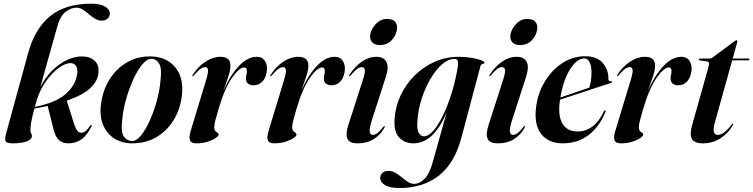

<svg xmlns="http://www.w3.org/2000/svg" viewBox="-20 -748 3978 1014"><path d="M464 -82.5Q439.5 -32.5 409.8 -11.8Q380 9 339.5 9Q310.5 9 291.5 -8Q272.5 -25 263 -64.5L231.5 -188.5Q198.5 -181 161.5 -174.5Q148 -123.5 144.2 -99.5Q140.5 -75.5 140.5 -60Q140.5 -50 144.5 -44Q148.5 -38 148.5 -30Q148.5 -12 121.8 -1.5Q95 9 46 9Q16 9 10 -2Q4 -13 11.5 -40L128 -465.5Q163 -595.5 243.8 -662Q324.5 -728.5 461.5 -728.5Q510 -728.5 535 -713.5Q560 -698.5 560 -676Q560 -660.5 548.5 -649.8Q537 -639 516.5 -639Q498 -639 481.2 -649.5Q464.5 -660 448.8 -673.5Q433 -687 417.2 -697.2Q401.5 -707.5 384.5 -707.5Q354 -707.5 326 -685.2Q298 -663 283 -609.5Q249.5 -488.5 227.8 -412.5Q206 -336.5 193.5 -288Q217.5 -337 254 -373.8Q290.5 -410.5 332.8 -430.8Q375 -451 416.5 -450Q458.5 -448.5 482 -425Q505.5 -401.5 499 -357.5Q493.5 -316 454.8 -280.5Q416 -245 332.5 -216.5L372.5 -90Q386 -47 409.5 -47Q420.5 -47 431.8 -55.5Q443 -64 458 -86.5Q460.5 -90 463 -88.5Q466 -86.5 464 -82.5ZM167.5 -196.5Q165.5 -190 164 -183.5Q273 -205 325.8 -250.5Q378.5 -296 387.5 -357Q391.5 -383.5 382.5 -398.5Q373.5 -413.5 355 -414.5Q327 -416 289.8 -389Q252.5 -362 218.8 -312.8Q185 -263.5 167.5 -196.5Z M777.5 -450Q861 -448 906.8 -391.2Q952.5 -334.5 940 -238.5Q931.5 -170 897 -113.8Q862.5 -57.5 806.8 -24.2Q751 9 678 9Q626 9 585.8 -15.5Q545.5 -40 525.2 -86.5Q505 -133 513.5 -198.5Q523 -273 559.5 -330.2Q596 -387.5 652.2 -419.5Q708.5 -451.5 777.5 -450ZM678.5 -3.5Q702 -3.5 726.5 -34.8Q751 -66 772.8 -115.2Q794.5 -164.5 809.2 -219.8Q824 -275 827.5 -323Q835.5 -384.5 821.5 -410.2Q807.5 -436 781.5 -437.5Q757 -438.5 731.5 -407.8Q706 -377 683.5 -327.5Q661 -278 645.2 -221.5Q629.5 -165 625.5 -114.5Q617.5 -50.5 634 -27Q650.5 -3.5 678.5 -3.5Z M996.5 -345Q993.5 -346 997.5 -352Q1025 -396 1064.5 -422Q1104 -448 1144 -448Q1197 -448 1197 -402Q1197 -375.5 1186 -344.8Q1175 -314 1160 -269Q1195.5 -350.5 1241.5 -399.2Q1287.5 -448 1335.5 -448Q1365.5 -448 1379.5 -425.8Q1393.5 -403.5 1389 -371Q1384 -336 1365.2 -316.8Q1346.5 -297.5 1320 -297.5Q1301.5 -297.5 1290.2 -306.2Q1279 -315 1279 -333Q1279 -343.5 1281.5 -353.2Q1284 -363 1284 -372Q1284 -392 1270 -392Q1244 -392 1205.2 -337Q1166.5 -282 1134 -172Q1124.5 -138.5 1118 -114.8Q1111.5 -91 1111.5 -75Q1111.5 -57.5 1123 -51Q1134.5 -44.5 1134.5 -37Q1134.5 -29.5 1118.2 -18.5Q1102 -7.5 1075.5 0.8Q1049 9 1017.5 9Q988.5 9 983 -7.8Q977.5 -24.5 986.5 -55L1067.5 -322Q1080.5 -363.5 1078.5 -378.5Q1076.5 -393.5 1063.5 -393.5Q1053 -393.5 1039.5 -384.5Q1026 -375.5 1003.5 -349.5Q999 -344.5 996.5 -345Z M1408 -345Q1405 -346 1409 -352Q1436.5 -396 1476 -422Q1515.5 -448 1555.5 -448Q1608.5 -448 1608.5 -402Q1608.5 -375.5 1597.5 -344.8Q1586.5 -314 1571.5 -269Q1607 -350.5 1653 -399.2Q1699 -448 1747 -448Q1777 -448 1791 -425.8Q1805 -403.5 1800.5 -371Q1795.5 -336 1776.8 -316.8Q1758 -297.5 1731.5 -297.5Q1713 -297.5 1701.8 -306.2Q1690.5 -315 1690.5 -333Q1690.5 -343.5 1693 -353.2Q1695.5 -363 1695.5 -372Q1695.5 -392 1681.5 -392Q1655.5 -392 1616.8 -337Q1578 -282 1545.5 -172Q1536 -138.5 1529.5 -114.8Q1523 -91 1523 -75Q1523 -57.5 1534.5 -51Q1546 -44.5 1546 -37Q1546 -29.5 1529.8 -18.5Q1513.5 -7.5 1487 0.8Q1460.5 9 1429 9Q1400 9 1394.5 -7.8Q1389 -24.5 1398 -55L1479 -322Q1492 -363.5 1490 -378.5Q1488 -393.5 1475 -393.5Q1464.5 -393.5 1451 -384.5Q1437.5 -375.5 1415 -349.5Q1410.5 -344.5 1408 -345Z M1985.5 -510Q1961 -510 1947.8 -522.5Q1934.5 -535 1934.5 -554.5Q1934.5 -574 1946.2 -595.8Q1958 -617.5 1977.8 -632.8Q1997.5 -648 2023 -648Q2052 -648 2064.5 -635.2Q2077 -622.5 2077 -603.5Q2077 -569.5 2052.2 -539.8Q2027.5 -510 1985.5 -510ZM1942.5 -109Q1929 -65.5 1932.8 -50.5Q1936.5 -35.5 1949 -35.5Q1959.5 -35.5 1972.2 -44.5Q1985 -53.5 2003.5 -77Q2008.5 -84 2010.5 -83.5Q2014.5 -82.5 2009.5 -72.5Q1989.5 -36 1954.2 -13.5Q1919 9 1869 9Q1825.5 9 1814.8 -15Q1804 -39 1820 -89L1895 -321.5Q1909 -362.5 1906.8 -378Q1904.5 -393.5 1891 -393.5Q1880.5 -393.5 1867 -384.5Q1853.5 -375.5 1831.5 -349.5Q1826.5 -344.5 1824 -345Q1821.5 -345.5 1825 -352Q1853 -396 1890.2 -422Q1927.5 -448 1968 -448Q2005.5 -448 2020.2 -422.2Q2035 -396.5 2018 -343Z M2417 -22Q2381 115 2297.2 180Q2213.5 245 2090 245Q2039.5 245 2013.8 229.8Q1988 214.5 1988 191.5Q1988 176 1999.2 165.2Q2010.5 154.5 2032 154.5Q2051.5 154.5 2068.8 164.8Q2086 175 2102.2 188.8Q2118.5 202.5 2134.5 212.8Q2150.5 223 2167.5 223Q2195 223 2221.5 197.2Q2248 171.5 2264.5 111L2339 -154.5Q2302 -68 2258.2 -29.5Q2214.5 9 2162.5 9Q2116 9 2087.2 -23Q2058.5 -55 2064 -122Q2068.5 -186.5 2096.2 -245.2Q2124 -304 2170 -349.5Q2216 -395 2275.2 -421.5Q2334.5 -448 2402.5 -448Q2438.5 -448 2469.5 -442.8Q2500.5 -437.5 2519.5 -430.5Q2538.5 -423.5 2538.5 -418.5Q2538.5 -411.5 2529 -409.8Q2519.5 -408 2517.5 -399.5ZM2185 -116.5Q2180 -63 2192.2 -45.5Q2204.5 -28 2218.5 -28Q2242.5 -28 2268.5 -57.5Q2294.5 -87 2318.8 -137Q2343 -187 2363 -249.2Q2383 -311.5 2394.5 -377Q2400.5 -404.5 2398.8 -420.8Q2397 -437 2380 -437Q2347.5 -437 2314.5 -408.2Q2281.5 -379.5 2253.8 -332.2Q2226 -285 2207.5 -228.5Q2189 -172 2185 -116.5Z M2726 -510Q2701.5 -510 2688.2 -522.5Q2675 -535 2675 -554.5Q2675 -574 2686.8 -595.8Q2698.5 -617.5 2718.2 -632.8Q2738 -648 2763.5 -648Q2792.5 -648 2805 -635.2Q2817.5 -622.5 2817.5 -603.5Q2817.5 -569.5 2792.8 -539.8Q2768 -510 2726 -510ZM2683 -109Q2669.5 -65.5 2673.2 -50.5Q2677 -35.5 2689.5 -35.5Q2700 -35.5 2712.8 -44.5Q2725.5 -53.5 2744 -77Q2749 -84 2751 -83.5Q2755 -82.5 2750 -72.5Q2730 -36 2694.8 -13.5Q2659.5 9 2609.5 9Q2566 9 2555.2 -15Q2544.5 -39 2560.5 -89L2635.5 -321.5Q2649.5 -362.5 2647.2 -378Q2645 -393.5 2631.5 -393.5Q2621 -393.5 2607.5 -384.5Q2594 -375.5 2572 -349.5Q2567 -344.5 2564.5 -345Q2562 -345.5 2565.5 -352Q2593.5 -396 2630.8 -422Q2668 -448 2708.5 -448Q2746 -448 2760.8 -422.2Q2775.5 -396.5 2758.5 -343Z M3177.5 -157Q3145 -77.5 3087.8 -34.2Q3030.5 9 2951.5 9Q2877 9 2838 -40.5Q2799 -90 2811.5 -184.5Q2821 -257.5 2857.8 -318Q2894.5 -378.5 2949.8 -414.8Q3005 -451 3070 -451Q3133.5 -451 3164 -414.8Q3194.5 -378.5 3193 -331Q3192 -318.5 3206.5 -318.5Q3212 -318 3212.5 -315Q3213.5 -312 3208 -310Q3200.5 -308 3170.5 -298.2Q3140.5 -288.5 3099 -274.8Q3057.5 -261 3014.5 -246.8Q2971.5 -232.5 2937.5 -221.5Q2937 -218 2936.5 -214.5Q2926 -137 2950.5 -95.2Q2975 -53.5 3031 -53.5Q3073 -53.5 3108.5 -79.8Q3144 -106 3169.5 -160.5Q3173 -166.5 3176.5 -165.5Q3181 -164.5 3177.5 -157ZM3066 -439.5Q3028 -439.5 2992 -384.2Q2956 -329 2939.5 -233Q2977.5 -246 3021.8 -261.2Q3066 -276.5 3092 -285Q3097 -299 3100.2 -318.8Q3103.5 -338.5 3104 -364.5Q3104 -398 3094 -418.8Q3084 -439.5 3066 -439.5Z M3239 -345Q3236 -346 3240 -352Q3267.5 -396 3307 -422Q3346.5 -448 3386.5 -448Q3439.5 -448 3439.5 -402Q3439.5 -375.5 3428.5 -344.8Q3417.5 -314 3402.5 -269Q3438 -350.5 3484 -399.2Q3530 -448 3578 -448Q3608 -448 3622 -425.8Q3636 -403.5 3631.5 -371Q3626.5 -336 3607.8 -316.8Q3589 -297.5 3562.5 -297.5Q3544 -297.5 3532.8 -306.2Q3521.5 -315 3521.5 -333Q3521.5 -343.5 3524 -353.2Q3526.5 -363 3526.5 -372Q3526.5 -392 3512.5 -392Q3486.5 -392 3447.8 -337Q3409 -282 3376.5 -172Q3367 -138.5 3360.5 -114.8Q3354 -91 3354 -75Q3354 -57.5 3365.5 -51Q3377 -44.5 3377 -37Q3377 -29.5 3360.8 -18.5Q3344.5 -7.5 3318 0.8Q3291.5 9 3260 9Q3231 9 3225.5 -7.8Q3220 -24.5 3229 -55L3310 -322Q3323 -363.5 3321 -378.5Q3319 -393.5 3306 -393.5Q3295.5 -393.5 3282 -384.5Q3268.5 -375.5 3246 -349.5Q3241.5 -344.5 3239 -345Z M3714 -423.5 3675 -429Q3670.5 -430 3670.5 -434.5Q3670.5 -439 3676 -439H3729Q3736 -439 3742 -443.5L3861 -531.5Q3865.5 -535.5 3870 -535.5Q3874 -535.5 3874 -530Q3874 -527 3872 -519.5L3849.5 -439H3932Q3938 -439 3938 -434.5Q3938 -429.5 3929 -429.5H3847L3756.5 -105.5Q3745 -63.5 3750.5 -49.5Q3756 -35.5 3770.5 -35.5Q3802.5 -35.5 3843 -89Q3847.5 -96 3850 -95.5Q3854.5 -94.5 3849 -84.5Q3826 -44.5 3785.2 -17.8Q3744.5 9 3692 9Q3647.5 9 3634.2 -14.2Q3621 -37.5 3636 -90L3723 -399Q3729 -421.5 3714 -423.5Z"/></svg>

Font: Fraunces 144pt SemiBold
Style: Italic
Weight: 600
Italic angle: -16°
Version: Version 1.000;[0bf87f6ff]